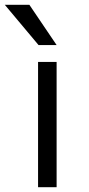

<svg xmlns="http://www.w3.org/2000/svg" viewBox="-32 -777 370 797"><path d="M90 -757 203 -590H128L-12 -757ZM126 0V-520H203V0Z"/></svg>

Font: Mplus 1p
Style: Regular
Weight: 400
Version: Version 1.061